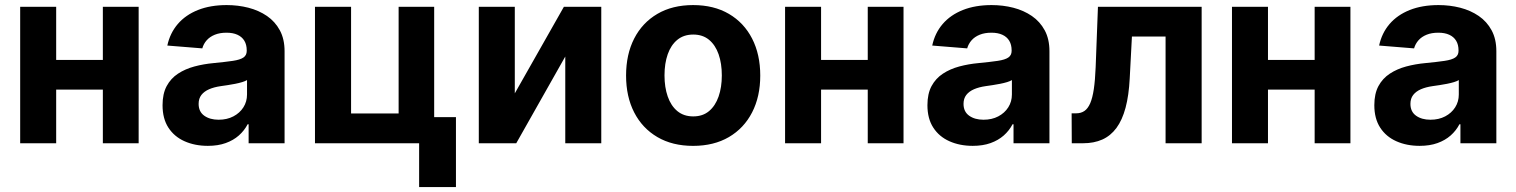

<svg xmlns="http://www.w3.org/2000/svg" viewBox="-20 -573 6066 768"><path d="M439.6 -333.2V-214.6H155.3V-333.2ZM204.7 -545.9V0H60.7V-545.9ZM534.6 -545.9V0H391.4V-545.9Z M811.4 10.4Q759.4 10.4 718.2 -8Q677.1 -26.3 653.6 -62.4Q630.2 -98.5 630.2 -152.3Q630.2 -198 646.7 -228.7Q663.2 -259.4 692 -278.3Q720.8 -297.2 757.6 -307.1Q794.3 -317 835.1 -320.7Q882.5 -325.3 911.5 -329.6Q940.4 -333.9 953.7 -342.9Q966.9 -352 966.9 -369.3V-371.7Q966.9 -394.2 957.4 -410Q947.9 -425.7 929.9 -433.9Q911.9 -442.2 886.2 -442.2Q859.1 -442.2 839.2 -434.1Q819.3 -426 806.8 -411.9Q794.3 -397.8 789.2 -379.5L649.3 -390.8Q660 -440.6 691.2 -477Q722.4 -513.3 771.9 -533Q821.5 -552.7 886.8 -552.7Q932.2 -552.7 973.7 -542.1Q1015.2 -531.4 1047.9 -509.1Q1080.5 -486.7 1099.4 -451.7Q1118.3 -416.7 1118.3 -368.2V0H974.5V-76H970.6Q957.3 -50.5 935.4 -31.1Q913.5 -11.7 882.7 -0.7Q852 10.4 811.4 10.4ZM854.6 -94.1Q888 -94.1 913.5 -107.5Q939.1 -120.9 953.6 -143.7Q968.1 -166.5 968.1 -194.9V-252.7Q961.2 -248.4 948.8 -244.6Q936.4 -240.8 921.1 -237.8Q905.9 -234.8 890.8 -232.5Q875.7 -230.3 863.4 -228.5Q836.5 -224.7 816.6 -216.1Q796.6 -207.4 785.5 -193.1Q774.5 -178.8 774.5 -157.4Q774.5 -126.3 797 -110.2Q819.5 -94.1 854.6 -94.1Z M1716.7 -545.9V0H1239.9V-545.9H1384.3V-119.1H1574.5V-545.9ZM1803.8 -104.5V175.2H1656.5V-104.5Z M2039.2 -199.6 2235.6 -545.9H2385.1V0H2241.1V-346.9L2045 0H1895.2V-545.9H2039.2Z M2752.4 10.5Q2669.6 10.5 2609.4 -24.8Q2549.2 -60.1 2516.7 -123.4Q2484.3 -186.7 2484.3 -270.7Q2484.3 -355.3 2516.7 -418.7Q2549.2 -482.1 2609.4 -517.4Q2669.6 -552.7 2752.4 -552.7Q2835.4 -552.7 2895.7 -517.4Q2955.9 -482.1 2988.4 -418.7Q3021 -355.3 3021 -270.7Q3021 -186.7 2988.4 -123.4Q2955.9 -60.1 2895.7 -24.8Q2835.4 10.5 2752.4 10.5ZM2753 -107.4Q2790.9 -107.4 2816.2 -128.6Q2841.5 -149.8 2854.4 -187Q2867.3 -224.1 2867.3 -271.3Q2867.3 -319.1 2854.4 -356Q2841.5 -392.8 2816.2 -413.8Q2790.9 -434.8 2753 -434.8Q2715 -434.8 2689.4 -413.8Q2663.8 -392.8 2650.9 -356Q2638 -319.1 2638 -271.3Q2638 -224.1 2650.9 -187Q2663.8 -149.8 2689.4 -128.6Q2715 -107.4 2753 -107.4Z M3499.2 -333.2V-214.6H3214.8V-333.2ZM3264.3 -545.9V0H3120.3V-545.9ZM3594.1 -545.9V0H3451V-545.9Z M3871 10.4Q3818.9 10.4 3777.8 -8Q3736.6 -26.3 3713.2 -62.4Q3689.7 -98.5 3689.7 -152.3Q3689.7 -198 3706.2 -228.7Q3722.8 -259.4 3751.6 -278.3Q3780.4 -297.2 3817.1 -307.1Q3853.9 -317 3894.6 -320.7Q3942.1 -325.3 3971 -329.6Q4000 -333.9 4013.2 -342.9Q4026.5 -352 4026.5 -369.3V-371.7Q4026.5 -394.2 4017 -410Q4007.5 -425.7 3989.5 -433.9Q3971.5 -442.2 3945.8 -442.2Q3918.7 -442.2 3898.8 -434.1Q3878.9 -426 3866.4 -411.9Q3853.9 -397.8 3848.7 -379.5L3708.9 -390.8Q3719.5 -440.6 3750.7 -477Q3781.9 -513.3 3831.5 -533Q3881.1 -552.7 3946.4 -552.7Q3991.8 -552.7 4033.3 -542.1Q4074.8 -531.4 4107.4 -509.1Q4140 -486.7 4158.9 -451.7Q4177.8 -416.7 4177.8 -368.2V0H4034.1V-76H4030.2Q4016.9 -50.5 3995 -31.1Q3973 -11.7 3942.3 -0.7Q3911.5 10.4 3871 10.4ZM3914.2 -94.1Q3947.6 -94.1 3973.1 -107.5Q3998.6 -120.9 4013.1 -143.7Q4027.6 -166.5 4027.6 -194.9V-252.7Q4020.8 -248.4 4008.4 -244.6Q3996 -240.8 3980.7 -237.8Q3965.4 -234.8 3950.3 -232.5Q3935.3 -230.3 3922.9 -228.5Q3896.1 -224.7 3876.1 -216.1Q3856.2 -207.4 3845.1 -193.1Q3834.1 -178.8 3834.1 -157.4Q3834.1 -126.3 3856.6 -110.2Q3879.1 -94.1 3914.2 -94.1Z M4267.1 0 4266.5 -119.7H4284.3Q4303.9 -119.7 4317.8 -129.2Q4331.6 -138.7 4340.9 -160.1Q4350.1 -181.5 4355.3 -216.7Q4360.5 -251.9 4362.6 -303.7L4371.8 -545.9H4786.6V0H4642.3V-426.8H4507.7L4498.9 -259.6Q4495.4 -191.2 4482.2 -141.9Q4469 -92.7 4445.8 -61.2Q4422.5 -29.7 4389.1 -14.8Q4355.8 0 4312.4 0Z M5286.8 -333.2V-214.6H5002.4V-333.2ZM5051.9 -545.9V0H4907.9V-545.9ZM5381.7 -545.9V0H5238.6V-545.9Z M5658.6 10.4Q5606.5 10.4 5565.4 -8Q5524.2 -26.3 5500.8 -62.4Q5477.3 -98.5 5477.3 -152.3Q5477.3 -198 5493.8 -228.7Q5510.4 -259.4 5539.2 -278.3Q5568 -297.2 5604.7 -307.1Q5641.5 -317 5682.2 -320.7Q5729.7 -325.3 5758.6 -329.6Q5787.6 -333.9 5800.8 -342.9Q5814.1 -352 5814.1 -369.3V-371.7Q5814.1 -394.2 5804.6 -410Q5795.1 -425.7 5777.1 -433.9Q5759.1 -442.2 5733.4 -442.2Q5706.2 -442.2 5686.4 -434.1Q5666.5 -426 5654 -411.9Q5641.5 -397.8 5636.3 -379.5L5496.5 -390.8Q5507.1 -440.6 5538.3 -477Q5569.5 -513.3 5619.1 -533Q5668.7 -552.7 5734 -552.7Q5779.4 -552.7 5820.9 -542.1Q5862.4 -531.4 5895 -509.1Q5927.6 -486.7 5946.5 -451.7Q5965.4 -416.7 5965.4 -368.2V0H5821.7V-76H5817.8Q5804.5 -50.5 5782.6 -31.1Q5760.6 -11.7 5729.9 -0.7Q5699.1 10.4 5658.6 10.4ZM5701.8 -94.1Q5735.2 -94.1 5760.7 -107.5Q5786.2 -120.9 5800.7 -143.7Q5815.2 -166.5 5815.2 -194.9V-252.7Q5808.4 -248.4 5796 -244.6Q5783.6 -240.8 5768.3 -237.8Q5753 -234.8 5737.9 -232.5Q5722.9 -230.3 5710.5 -228.5Q5683.7 -224.7 5663.7 -216.1Q5643.8 -207.4 5632.7 -193.1Q5621.7 -178.8 5621.7 -157.4Q5621.7 -126.3 5644.2 -110.2Q5666.7 -94.1 5701.8 -94.1Z"/></svg>

Font: Inter V
Style: 
Weight: 400
Designer: Rasmus Andersson
Foundry: rsms
Version: Version 4.000;git-a3f224843